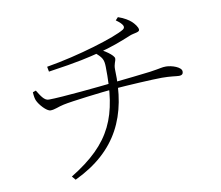

<svg xmlns="http://www.w3.org/2000/svg" viewBox="-86 -868 1172 1018"><g transform="rotate(-10 500.0 -359.0)"><path d="M224 26 241 46C475 -65 558 -245 548 -491C547 -525 559 -534 559 -551C559 -569 505 -604 476 -616L453 -602C495 -568 501 -555 502 -516C507 -250 451 -113 224 26ZM174 -339C197 -339 218 -351 247 -357C292 -367 458 -387 525 -393C594 -399 741 -407 785 -407C832 -407 862 -401 876 -401C896 -401 899 -411 899 -421C899 -445 847 -462 816 -462C793 -462 791 -458 728 -449C690 -444 588 -433 521 -426C457 -419 242 -397 174 -397C150 -397 133 -427 115 -456L98 -450C99 -429 102 -414 106 -405C116 -381 153 -339 174 -339ZM196 -570 201 -543C368 -567 420 -581 480 -596C544 -612 603 -634 658 -657C681 -666 710 -665 710 -679C710 -694 692 -715 680 -726C668 -737 644 -753 611 -764L597 -749C638 -720 640 -704 625 -694C576 -663 371 -599 196 -570Z"/></g></svg>

Font: Source Han Serif TW VF
Style: Regular
Weight: 250
Designer: Ryoko NISHIZUKA 西塚涼子 (kana & ideographs); Frank Grießhammer (Latin, Greek & Cyrillic); Wenlong ZHANG 张文龙 (bopomofo); San
Foundry: Adobe
Version: Version 2.002;hotconv 1.1.0;makeotfexe 2.6.0